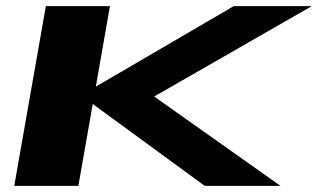

<svg xmlns="http://www.w3.org/2000/svg" viewBox="-20 -606 1036 626"><path d="M26.5 0H235.5L338.5 -586H129.5ZM229 -286.5 479.5 -289.5 996.5 -586H742ZM647.5 0H894.5L479 -294L238.5 -299Z"/></svg>

Font: Anybody ExtraExpanded
Style: Bold Italic
Weight: 700
Width: 8
Italic angle: -10°
Version: Version 1.113;gftools[0.9.25]